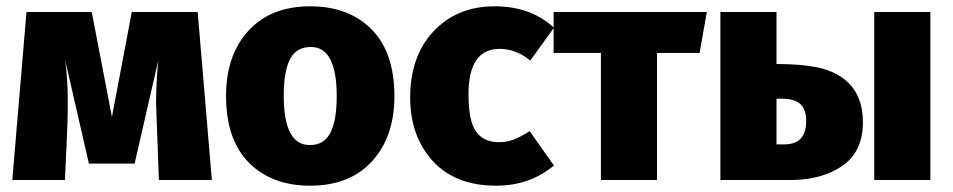

<svg xmlns="http://www.w3.org/2000/svg" viewBox="-20 -571 3023 609"><path d="M652 0H484L475 -242Q475 -308 482 -379L407 -52H262L187 -379Q195 -318 195 -248Q195 -214 194 -183Q193 -152 191 -108.5Q189 -65 186 0H19L64 -533H271L335 -200L398 -533H607Z M964 18Q842 18 769.5 -55Q697 -128 697 -267Q697 -396 768 -473.5Q839 -551 964 -551Q1086 -551 1158.5 -478Q1231 -405 1231 -266Q1231 -137 1160 -59.5Q1089 18 964 18ZM964 -111Q1008 -111 1028 -150Q1048 -189 1048 -266Q1048 -422 966 -422Q920 -422 900 -383.5Q880 -345 880 -267Q880 -111 962 -111Z M1554 18Q1424 18 1352.5 -60.5Q1281 -139 1281 -262Q1281 -393 1355.5 -472Q1430 -551 1549 -551Q1664 -551 1737 -483L1662 -379Q1616 -416 1565 -416Q1466 -416 1466 -272Q1466 -187 1490 -153.5Q1514 -120 1563 -120Q1587 -120 1608.5 -128Q1630 -136 1660 -155L1737 -46Q1660 18 1554 18Z M2064 0H1886V-403H1736V-533H2222L2199 -403H2064Z M2486 0H2265V-533H2443V-368Q2518 -368 2569 -358Q2620 -348 2655 -322Q2717 -276 2717 -183Q2717 -90 2652 -45Q2587 0 2486 0ZM2931 0H2753V-533H2931ZM2467 -113Q2537 -113 2537 -186Q2537 -225 2518 -241.5Q2499 -258 2459 -258H2443V-113Z"/></svg>

Font: Trujillo ExtraBold
Style: Regular
Weight: 800
Designer: Fira Sans original fonts by bBox Type GmbH, Carrois Corporate GbR, & Edenspiekermann AG / Changes by Cristiano Sobral
Foundry: Fira Sans original fonts by bBox Type GmbH, Carrois Corporate GbR, & Edenspiekermann AG / Changes by Cristiano Sobral
Version: Version 4.301;July 28, 2020;FontCreator 13.0.0.2655 64-bit